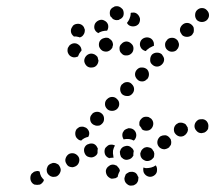

<svg xmlns="http://www.w3.org/2000/svg" viewBox="-20 -578 695 620"><path d="M416 18Q420 16 422 13Q425 9 426 5Q427 0 427 -4Q427 -5 427 -5Q427 -6 427 -6Q424 -10 423 -14Q422 -15 422 -15Q419 -20 413 -22Q408 -24 402 -23H401Q397 -23 393 -20Q389 -18 386 -15Q384 -11 383 -7Q381 -2 382 2Q383 11 391 17Q398 23 407 21H408Q412 21 416 18ZM78 -3Q78 6 84 13Q87 16 91 18Q96 19 100 19Q104 19 109 18Q113 16 116 13Q118 11 120 8Q121 6 122 3Q117 -2 113 -8Q109 -16 108 -24Q102 -27 96 -25Q89 -24 85 -19H84Q78 -13 78 -3ZM349 -2Q345 -1 340 -1Q336 -2 332 -5Q329 -7 326 -11Q321 -19 322 -28Q324 -37 332 -42Q335 -45 340 -46Q344 -47 349 -46Q353 -45 357 -43Q360 -40 363 -36Q365 -34 366 -31Q367 -29 367 -26Q363 -19 361 -12Q360 -9 360 -7Q359 -6 359 -6Q358 -5 357 -5Q354 -2 349 -2ZM175 -23Q178 -31 173 -40Q171 -44 168 -47Q164 -49 160 -51Q156 -52 151 -52Q147 -51 143 -49Q139 -47 136 -44Q133 -40 132 -36Q130 -32 131 -27Q131 -23 133 -19Q135 -15 139 -12Q142 -9 146 -8Q151 -6 155 -7Q160 -7 164 -9Q172 -14 175 -23ZM487 -28Q488 -37 483 -44Q476 -39 468 -37Q460 -35 451 -35Q447 -36 443 -37Q442 -31 443 -25Q444 -19 448 -15Q454 -8 464 -7Q473 -7 480 -13Q487 -19 487 -28ZM235 -54Q238 -63 234 -71Q229 -79 221 -82Q212 -85 203 -81Q195 -76 192 -67Q189 -58 194 -50Q196 -46 199 -43Q202 -40 207 -39Q211 -38 215 -38Q220 -39 224 -41Q232 -45 235 -54ZM470 -63Q473 -66 476 -69Q478 -73 478 -78Q479 -82 477 -87Q477 -87 477 -88Q477 -89 476 -89Q473 -93 471 -97Q467 -101 461 -102Q455 -104 450 -102H449Q445 -101 442 -98Q438 -95 436 -91Q434 -87 433 -83Q433 -78 434 -74Q437 -65 445 -61Q453 -56 462 -59Q466 -60 470 -63ZM395 -63Q386 -60 378 -65Q374 -68 371 -71Q369 -75 368 -79Q367 -84 367 -88Q368 -92 370 -96Q375 -104 384 -106Q393 -109 401 -104Q405 -101 408 -98Q411 -94 412 -90Q411 -87 411 -84Q410 -80 411 -76Q410 -75 410 -75Q409 -74 409 -73Q404 -65 395 -63ZM333 -67Q332 -67 332 -68Q331 -68 331 -68Q322 -72 319 -80Q316 -89 319 -98Q321 -102 325 -105Q328 -108 332 -110Q336 -111 341 -111Q345 -111 349 -109Q350 -109 350 -109Q351 -109 351 -108Q351 -108 351 -108Q347 -101 345 -92Q344 -83 346 -74Q346 -71 347 -69Q341 -69 334 -68Q334 -67 333 -67ZM284 -72Q276 -68 267 -71Q258 -73 254 -82Q250 -90 252 -99Q255 -108 263 -112H264Q272 -116 281 -114Q290 -111 294 -102Q295 -101 295 -100Q296 -99 296 -98Q295 -94 295 -90Q295 -87 295 -84Q294 -80 291 -77Q288 -74 284 -72ZM532 -111Q533 -115 533 -120Q533 -122 532 -125Q532 -128 530 -130Q528 -132 526 -135Q526 -135 526 -135Q526 -135 526 -135Q523 -138 519 -140Q514 -142 510 -141Q505 -141 501 -139Q497 -138 494 -134Q488 -127 488 -118Q488 -109 495 -102Q502 -96 511 -96Q520 -97 527 -103V-104Q530 -107 532 -111ZM380 -155V-156Q383 -159 387 -161Q391 -163 395 -164Q400 -164 404 -163Q408 -162 412 -159Q419 -153 420 -144Q421 -135 415 -127Q414 -126 413 -125Q412 -125 412 -124Q405 -128 397 -129Q388 -130 379 -128Q375 -135 375 -142Q375 -150 380 -155ZM223 -147Q223 -156 229 -163H230Q233 -166 237 -168Q241 -169 246 -169Q250 -169 254 -167Q258 -166 261 -163Q267 -157 268 -150Q269 -143 265 -136Q259 -135 253 -132Q247 -129 242 -124Q239 -125 235 -126Q232 -128 229 -131Q223 -137 223 -147ZM573 -139Q568 -137 564 -137Q559 -137 555 -139Q551 -141 548 -144Q545 -147 543 -151Q540 -160 543 -168Q547 -177 555 -180L556 -181Q560 -182 564 -182Q569 -182 573 -180Q577 -179 580 -176Q583 -172 585 -168Q585 -168 586 -167Q586 -166 586 -166Q586 -163 587 -161Q587 -154 583 -148Q579 -142 573 -139ZM640 -150Q644 -152 647 -155Q650 -158 652 -162Q653 -167 653 -171Q653 -180 647 -187Q640 -194 631 -193Q626 -193 622 -192Q618 -190 615 -187Q612 -184 610 -180Q608 -175 608 -171Q608 -162 615 -155Q621 -148 631 -148Q635 -149 640 -150ZM436 -194Q442 -201 451 -201H452Q456 -201 460 -200Q464 -198 468 -195Q471 -192 473 -188Q475 -184 475 -179Q475 -170 469 -163Q463 -156 453 -156Q449 -156 445 -157Q441 -158 438 -161Q437 -162 437 -164Q434 -168 431 -172Q430 -173 430 -175Q430 -176 430 -178Q429 -187 436 -194ZM271 -195Q271 -185 277 -179Q281 -175 285 -174Q289 -172 293 -172Q298 -172 302 -173Q306 -175 309 -178L310 -179Q316 -185 316 -194Q316 -204 310 -210Q303 -217 294 -217Q285 -217 278 -211V-210Q271 -204 271 -195ZM319 -242Q319 -233 326 -226Q332 -220 342 -220Q351 -220 358 -226Q365 -233 365 -242Q365 -252 358 -258Q352 -265 342 -265Q333 -265 326 -258Q319 -252 319 -242ZM368 -290Q368 -281 374 -274Q381 -268 390 -268Q399 -267 406 -274Q413 -281 413 -290Q413 -299 406 -306Q400 -313 391 -313Q381 -313 375 -306H374Q368 -299 368 -290ZM416 -338Q416 -329 423 -322Q429 -315 439 -315Q448 -315 454 -322H455Q461 -329 461 -338Q461 -347 455 -354Q448 -360 439 -360Q430 -361 423 -354Q416 -347 416 -338ZM276 -360Q286 -360 292 -367Q298 -374 298 -384Q298 -384 297 -385Q297 -385 297 -386Q296 -390 295 -394Q291 -399 286 -402Q280 -405 274 -405Q264 -404 258 -397Q252 -390 252 -381Q253 -372 260 -365Q267 -359 276 -360ZM465 -386Q464 -376 471 -370Q478 -363 487 -363Q496 -363 503 -370Q506 -373 508 -377Q510 -381 510 -386Q510 -390 508 -394Q506 -398 503 -402Q497 -408 487 -408Q478 -408 471 -402Q465 -395 465 -386ZM213 -394Q204 -397 200 -406Q198 -410 198 -414Q198 -419 199 -423Q201 -427 204 -431Q207 -434 211 -436Q219 -440 228 -437Q237 -433 241 -425Q242 -422 243 -419Q243 -417 243 -414Q242 -413 241 -412Q235 -405 232 -396Q232 -396 232 -396Q232 -396 231 -395Q230 -395 230 -395Q221 -391 213 -394ZM405 -406Q411 -412 411 -422Q411 -431 404 -437Q397 -444 388 -444H387Q378 -443 372 -436Q365 -430 366 -420Q366 -411 373 -405Q379 -398 389 -399Q398 -399 405 -406ZM513 -434Q513 -424 519 -418Q526 -411 535 -411Q545 -411 551 -417V-418Q555 -421 556 -425Q558 -429 558 -434Q558 -438 556 -442Q555 -446 552 -449Q545 -456 536 -456Q526 -456 520 -450V-449Q513 -443 513 -434ZM328 -412Q319 -410 311 -414Q303 -419 300 -428Q298 -437 302 -445Q307 -453 316 -455Q325 -458 333 -454V-453Q339 -450 342 -445Q345 -439 345 -433Q344 -430 343 -426Q343 -425 343 -424Q342 -424 342 -423Q337 -415 328 -412ZM470 -427Q473 -429 477 -430Q477 -433 477 -436Q477 -439 476 -442Q473 -451 465 -455Q456 -459 447 -456Q438 -453 434 -445Q430 -436 433 -428Q435 -422 440 -418Q445 -414 451 -413Q453 -415 455 -418H456Q462 -424 470 -427ZM209 -476Q208 -485 214 -492V-493Q219 -500 229 -501Q238 -502 245 -497Q249 -494 251 -490Q253 -486 254 -482Q254 -477 253 -473Q252 -469 249 -465Q247 -462 244 -460Q241 -458 237 -457Q237 -457 236 -458Q227 -461 218 -460Q218 -461 218 -461Q218 -461 218 -461Q210 -467 209 -476ZM563 -490Q561 -486 561 -481Q561 -477 563 -473Q565 -469 568 -465Q574 -459 584 -459Q593 -459 600 -465Q603 -469 605 -473Q606 -477 606 -481Q606 -486 605 -490Q603 -494 600 -497Q593 -504 584 -504Q575 -504 568 -497Q565 -494 563 -490ZM285 -485Q283 -494 287 -502Q292 -510 301 -513Q310 -516 318 -511Q326 -507 329 -498Q331 -489 327 -481Q327 -480 326 -480Q326 -479 326 -479Q318 -479 310 -477Q303 -475 297 -471Q297 -471 297 -471Q296 -471 296 -472Q288 -476 285 -485ZM423 -533Q430 -527 432 -518Q433 -509 428 -501Q422 -494 413 -493Q406 -492 399 -495Q393 -498 390 -504Q395 -510 398 -517Q402 -526 402 -535Q402 -536 402 -536Q403 -537 404 -537Q405 -537 406 -537Q416 -539 423 -533ZM610 -529Q610 -520 616 -513Q623 -507 632 -507Q641 -507 648 -513Q655 -520 655 -529Q655 -538 648 -545Q642 -552 632 -552Q623 -552 616 -545Q610 -539 610 -529ZM344 -517Q345 -516 346 -516Q347 -515 348 -515Q352 -513 356 -513Q361 -513 365 -514V-515Q374 -518 378 -526Q381 -535 378 -544Q377 -548 373 -551Q370 -554 366 -556Q362 -558 358 -558Q353 -558 349 -557V-556Q340 -553 336 -545Q333 -536 336 -527Q336 -527 336 -526Q336 -526 337 -525Q339 -523 342 -520Q343 -519 344 -517Z"/></svg>

Font: FRB American Cursive Guidelines Dotted Extrabold
Style: Bold Italic
Weight: 800
Italic angle: -25°
Version: Version 2.0;Modular Font Editor K font №1